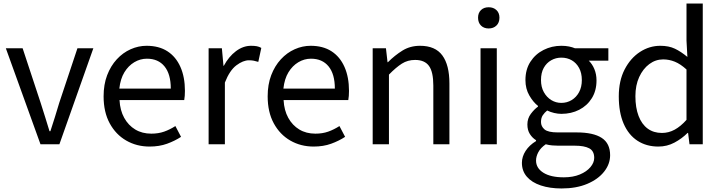

<svg xmlns="http://www.w3.org/2000/svg" viewBox="-20 -816 4087 1086"><path d="M209 0 13 -543H108L210 -234Q223 -194 235.5 -153.5Q248 -113 260 -74H265Q278 -113 290.5 -153.5Q303 -194 315 -234L418 -543H508L316 0Z M826 13Q753 13 694 -21Q635 -55 600.5 -118.5Q566 -182 566 -271Q566 -338 586 -390.5Q606 -443 640.5 -480.5Q675 -518 719 -537.5Q763 -557 809 -557Q879 -557 927 -526Q975 -495 1000.5 -437.5Q1026 -380 1026 -302Q1026 -287 1025 -274Q1024 -261 1022 -250H656Q659 -192 682.5 -149.5Q706 -107 745 -83.5Q784 -60 836 -60Q876 -60 908.5 -71.5Q941 -83 972 -103L1004 -42Q969 -19 925 -3Q881 13 826 13ZM655 -315H946Q946 -397 910.5 -440.5Q875 -484 811 -484Q773 -484 739.5 -464Q706 -444 683.5 -407Q661 -370 655 -315Z M1160 0V-543H1235L1244 -444H1246Q1274 -496 1314.5 -526.5Q1355 -557 1400 -557Q1419 -557 1432.5 -554.5Q1446 -552 1458 -545L1441 -466Q1427 -470 1416 -472.5Q1405 -475 1388 -475Q1355 -475 1317 -446.5Q1279 -418 1252 -349V0Z M1754 13Q1681 13 1622 -21Q1563 -55 1528.5 -118.5Q1494 -182 1494 -271Q1494 -338 1514 -390.5Q1534 -443 1568.5 -480.5Q1603 -518 1647 -537.5Q1691 -557 1737 -557Q1807 -557 1855 -526Q1903 -495 1928.5 -437.5Q1954 -380 1954 -302Q1954 -287 1953 -274Q1952 -261 1950 -250H1584Q1587 -192 1610.5 -149.5Q1634 -107 1673 -83.5Q1712 -60 1764 -60Q1804 -60 1836.5 -71.5Q1869 -83 1900 -103L1932 -42Q1897 -19 1853 -3Q1809 13 1754 13ZM1583 -315H1874Q1874 -397 1838.5 -440.5Q1803 -484 1739 -484Q1701 -484 1667.5 -464Q1634 -444 1611.5 -407Q1589 -370 1583 -315Z M2088 0V-543H2163L2172 -464H2174Q2213 -503 2256.5 -530Q2300 -557 2356 -557Q2442 -557 2482 -502.5Q2522 -448 2522 -344V0H2431V-332Q2431 -409 2406.5 -443Q2382 -477 2328 -477Q2286 -477 2253 -456Q2220 -435 2180 -394V0Z M2698 0V-543H2790V0ZM2744 -655Q2717 -655 2700.5 -671.5Q2684 -688 2684 -716Q2684 -743 2700.5 -759Q2717 -775 2744 -775Q2771 -775 2788 -759Q2805 -743 2805 -716Q2805 -688 2788 -671.5Q2771 -655 2744 -655Z M3156 250Q3090 250 3039 233Q2988 216 2960 183.5Q2932 151 2932 105Q2932 70 2953 37.5Q2974 5 3012 -18V-23Q2991 -36 2977 -58Q2963 -80 2963 -112Q2963 -146 2982.5 -172Q3002 -198 3023 -213V-217Q2996 -238 2974 -276Q2952 -314 2952 -363Q2952 -423 2980 -466.5Q3008 -510 3054.5 -533.5Q3101 -557 3155 -557Q3179 -557 3198.5 -553Q3218 -549 3232 -543H3421V-473H3310Q3330 -454 3342 -425Q3354 -396 3354 -361Q3354 -303 3327.5 -260.5Q3301 -218 3256 -195Q3211 -172 3155 -172Q3136 -172 3114.5 -177Q3093 -182 3075 -191Q3060 -179 3050 -164Q3040 -149 3040 -126Q3040 -101 3060 -84Q3080 -67 3135 -67H3242Q3336 -67 3383.5 -36Q3431 -5 3431 62Q3431 112 3397 155Q3363 198 3301.5 224Q3240 250 3156 250ZM3155 -234Q3187 -234 3213.5 -250Q3240 -266 3255.5 -295Q3271 -324 3271 -363Q3271 -403 3255.5 -431.5Q3240 -460 3214 -475Q3188 -490 3155 -490Q3124 -490 3097.5 -475Q3071 -460 3055.5 -432Q3040 -404 3040 -363Q3040 -324 3056 -295Q3072 -266 3098 -250Q3124 -234 3155 -234ZM3169 187Q3221 187 3259.5 171Q3298 155 3319.5 129.5Q3341 104 3341 77Q3341 38 3313 23Q3285 8 3231 8H3137Q3122 8 3103.5 6.5Q3085 5 3067 0Q3038 20 3025 44.5Q3012 69 3012 92Q3012 135 3053.5 161Q3095 187 3169 187Z M3704 13Q3636 13 3585.5 -20Q3535 -53 3507.5 -116.5Q3480 -180 3480 -271Q3480 -359 3513 -423Q3546 -487 3599.5 -522Q3653 -557 3715 -557Q3763 -557 3797.5 -540.5Q3832 -524 3868 -494L3863 -587V-796H3955V0H3880L3872 -64H3869Q3837 -32 3795 -9.5Q3753 13 3704 13ZM3724 -64Q3762 -64 3796 -82.5Q3830 -101 3863 -138V-423Q3829 -454 3797 -467Q3765 -480 3731 -480Q3688 -480 3652.5 -453.5Q3617 -427 3595.5 -380.5Q3574 -334 3574 -272Q3574 -207 3592 -160Q3610 -113 3643.5 -88.5Q3677 -64 3724 -64Z"/></svg>

Font: Noto Sans JP Thin
Style: Regular
Weight: 400
Version: Version 2.004-H2;hotconv 1.0.118;makeotfexe 2.5.65603